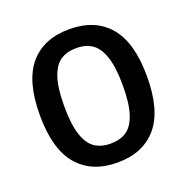

<svg xmlns="http://www.w3.org/2000/svg" viewBox="-106 -651 742 761"><g transform="rotate(-20 265.0 -271.0)"><path d="M38.5 -271Q38.5 -415 97.2 -483.8Q156 -552.5 264.5 -552.5Q372.5 -552.5 431.5 -483.5Q490.5 -414.5 490.5 -271.5Q490.5 -128 431.5 -59Q372.5 10 264.5 10Q157 10 97.8 -59Q38.5 -128 38.5 -271ZM388 -270Q388 -346.5 373.2 -391Q358.5 -435.5 331.5 -454Q304.5 -472.5 264.5 -472.5Q224.5 -472.5 197.5 -454.2Q170.5 -436 156 -391.8Q141.5 -347.5 141.5 -272.5Q141.5 -196 156 -151.5Q170.5 -107 197.5 -88.5Q224.5 -70 264.5 -70Q305 -70 332 -88.2Q359 -106.5 373.5 -150.5Q388 -194.5 388 -270Z"/></g></svg>

Font: Encode Sans Semi Condensed Medium
Style: Regular
Weight: 500
Width: 4
Designer: Multiple Designers
Foundry: Impallari Type
Version: Version 2.000